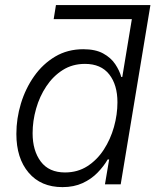

<svg xmlns="http://www.w3.org/2000/svg" viewBox="-20 -748 635 779"><path d="M547.4 -670.4H197.8L207 -727.5H590.3ZM233.4 11.2Q146 11.2 96.2 -47.4Q46.4 -106 46.4 -204.6Q46.4 -267.1 64.9 -328.1Q83.5 -389.2 118.7 -439Q153.8 -488.8 204.1 -518.6Q254.4 -548.3 317.9 -548.3Q367.2 -548.3 398.4 -531.2Q429.7 -514.2 447.3 -488Q464.8 -461.9 472.2 -435.5H476.1L524.4 -727.5H590.3L469.7 0H405.8L422.9 -101.1H417Q400.9 -73.2 375.7 -47.4Q350.6 -21.5 315.2 -5.1Q279.8 11.2 233.4 11.2ZM243.7 -48.3Q294.9 -48.3 334.5 -73.7Q374 -99.1 401.1 -140.9Q428.2 -182.6 442.4 -232.9Q456.5 -283.2 456.5 -333Q456.5 -403.8 423.1 -446.3Q389.6 -488.8 324.7 -488.8Q273.9 -488.8 234.6 -463.9Q195.3 -439 168 -397.9Q140.6 -356.9 126.5 -307.1Q112.3 -257.3 112.3 -207.5Q112.3 -136.7 145.5 -92.5Q178.7 -48.3 243.7 -48.3Z"/></svg>

Font: Inter 17pt Light
Style: Italic
Weight: 300
Italic angle: -9.3988°
Version: Version 4.001;git-66647c0bb